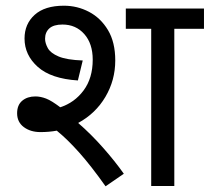

<svg xmlns="http://www.w3.org/2000/svg" viewBox="-20 -652 735 673"><path d="M122 -189Q87 -189 63.5 -206.5Q40 -224 40 -255Q40 -284 58 -299Q76 -314 104 -314Q122 -314 141.5 -306.5Q161 -299 191 -276Q241 -292 273 -335Q305 -378 305 -443Q305 -499 275.5 -532.5Q246 -566 199 -566Q168 -566 153 -552.5Q138 -539 138 -516Q138 -501 147.5 -483.5Q157 -466 185.5 -454Q214 -442 270 -440L253 -370Q159 -376 112.5 -417.5Q66 -459 66 -517Q66 -568 101.5 -600Q137 -632 204 -632Q251 -632 292 -610.5Q333 -589 358.5 -546.5Q384 -504 384 -440Q384 -371 349.5 -312.5Q315 -254 254 -221Q299 -182 341 -134.5Q383 -87 414 -43L350 1Q299 -71 257.5 -117.5Q216 -164 179 -194Q152 -189 122 -189ZM591 -551V0H510V-551H421V-622H695V-551Z"/></svg>

Font: Go Noto Kurrent-Regular
Style: Regular
Weight: 400
Designer: Monotype Design Team
Foundry: Monotype Imaging Inc.
Version: Version 2.012; ttfautohint (v1.8.4.7-5d5b)